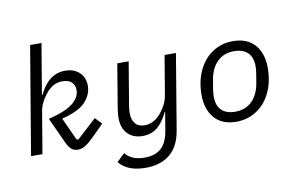

<svg xmlns="http://www.w3.org/2000/svg" viewBox="-92 -912 1984 1296"><g transform="rotate(-10 900.0 -264.0)"><path d="M183 -740H261L203 -394H207Q270 -528 384 -528Q445 -528 482 -493.5Q519 -459 519 -401Q519 -343 473.5 -292.5Q428 -242 310 -213L381 -58L394 -56L527 -178L570 -133L499 -62Q458 -21 432 -4.5Q406 12 379 12Q353 12 335.5 -2.5Q318 -17 302 -51L221 -227Q339 -256 389 -296Q439 -336 439 -386Q439 -421 417 -441Q395 -461 355 -461Q319 -461 292 -445.5Q265 -430 242 -402Q194 -343 185 -285L137 0H59Z M627 141 681 89Q724 143 813 143Q886 143 927.5 105.5Q969 68 982 -15L1002 -137H999Q969 -72 927.5 -37.5Q886 -3 826 -3Q761 -3 723 -42.5Q685 -82 685 -152Q685 -176 691 -216L741 -516H819L770 -223Q765 -194 765 -171Q765 -124 787 -98Q809 -72 852 -72Q913 -72 961 -128Q1010 -186 1020 -246L1065 -516H1143L1057 0Q1038 110 973.5 161Q909 212 808 212Q684 212 627 141Z M1264 -206Q1264 -302 1299.5 -375.5Q1335 -449 1396.5 -488.5Q1458 -528 1534 -528Q1632 -528 1684 -469Q1736 -410 1736 -310Q1736 -214 1700.5 -140.5Q1665 -67 1603 -27.5Q1541 12 1465 12Q1368 12 1316 -47.5Q1264 -107 1264 -206ZM1642 -222 1652 -282Q1657 -312 1657 -333Q1657 -397 1624 -428.5Q1591 -460 1531 -460Q1460 -460 1415.5 -416Q1371 -372 1358 -294L1348 -234Q1343 -204 1343 -183Q1343 -119 1376 -87.5Q1409 -56 1469 -56Q1540 -56 1584.5 -100Q1629 -144 1642 -222Z"/></g></svg>

Font: iA Writer Duo S
Style: Italic
Weight: 400
Italic angle: -9.5°
Designer: Mike Abbink, Paul van der Laan, Pieter van Rosmalen, Oliver Reichenstein
Foundry: Bold Monday and Information Architects Inc.
Version: Version 2.000